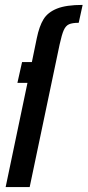

<svg xmlns="http://www.w3.org/2000/svg" viewBox="-20 -763 357 783"><path d="M92 -425H51L70 -510H110L130 -607Q140 -656 157.5 -684.5Q175 -713 212.5 -728Q250 -743 317 -743L301 -670Q275 -670 261.5 -664Q248 -658 240 -640Q232 -622 223 -581L101 0H3Z"/></svg>

Font: Saira Ultra Condensed
Style: Bold Italic
Weight: 700
Width: 1
Italic angle: -12°
Designer: Hector Gatti with collaboration of the Omnibus-Type team
Foundry: Omnibus-Type
Version: Version 1.001; ttfautohint (v1.8)